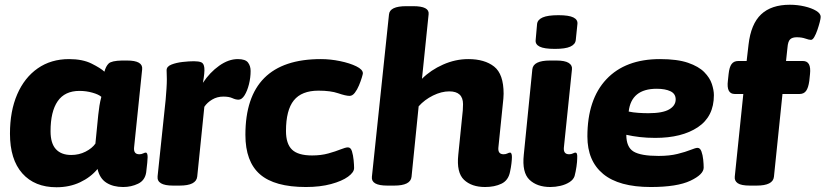

<svg xmlns="http://www.w3.org/2000/svg" viewBox="-20 -780 3478 809"><path d="M218 9Q126 9 74 -49.5Q22 -108 22 -217Q22 -312 52.5 -382.5Q83 -453 139 -492Q195 -531 271 -531Q328 -531 366 -512Q404 -493 420 -478Q426 -501 438 -512.5Q450 -524 494 -525H515Q583 -525 579 -488L545 -159Q542 -130 567 -130Q576 -130 583 -133.5Q590 -137 594 -137Q602 -137 602 -118Q602 -110 600.5 -94.5Q599 -79 596 -54Q591 -20 562 -6Q533 8 499 8Q457 8 428.5 -10Q400 -28 391 -68Q362 -33 317.5 -12Q273 9 218 9ZM280 -127Q313 -127 340.5 -141Q368 -155 382 -175L394 -296Q396 -316 399 -334.5Q402 -353 407 -372Q396 -382 369.5 -389.5Q343 -397 315 -397Q253 -397 223 -353.5Q193 -310 193 -227Q193 -176 215.5 -151.5Q238 -127 280 -127Z M709 2Q640 2 644 -37L678 -360Q680 -383 681.5 -406Q683 -429 683 -446Q683 -458 682.5 -466.5Q682 -475 682 -484Q682 -500 702.5 -508Q723 -516 750 -519Q777 -522 797 -522Q817 -522 828 -517.5Q839 -513 841 -494Q843 -475 835 -431Q864 -475 903.5 -503Q943 -531 982 -531Q1014 -531 1025 -516.5Q1036 -502 1036 -481Q1036 -453 1029 -425Q1022 -397 1010.5 -378.5Q999 -360 985 -360Q973 -360 959 -366.5Q945 -373 921 -373Q895 -373 874 -360.5Q853 -348 841 -330L811 -36Q807 2 737 2Z M1269 8Q1137 8 1075.5 -45.5Q1014 -99 1014 -212Q1014 -531 1332 -531Q1372 -531 1413 -522.5Q1454 -514 1481.5 -500.5Q1509 -487 1509 -471Q1509 -468 1504.5 -453Q1500 -438 1492.5 -420Q1485 -402 1475 -389Q1465 -376 1453 -376Q1437 -376 1405 -387Q1373 -398 1322 -398Q1251 -398 1218 -357Q1185 -316 1185 -228Q1185 -174 1210.5 -149.5Q1236 -125 1295 -125Q1333 -125 1363.5 -133.5Q1394 -142 1415 -150.5Q1436 -159 1446 -159Q1458 -159 1463 -142.5Q1468 -126 1470 -105.5Q1472 -85 1472 -72Q1472 -54 1446.5 -35.5Q1421 -17 1375 -4.5Q1329 8 1269 8Z M2024 8Q1967 8 1935 -22.5Q1903 -53 1911 -128L1930 -315Q1931 -327 1931 -341Q1931 -395 1873 -395Q1840 -395 1804.5 -377.5Q1769 -360 1744 -332L1714 -35Q1710 2 1641 2H1612Q1543 2 1547 -35L1619 -719Q1622 -754 1692 -754H1721Q1790 -754 1786 -720L1758 -448Q1795 -485 1847 -508Q1899 -531 1953 -531Q2022 -531 2062 -499.5Q2102 -468 2102 -385Q2102 -375 2101 -365Q2100 -355 2099 -345L2080 -159Q2077 -130 2102 -130Q2111 -130 2118 -133.5Q2125 -137 2129 -137Q2137 -137 2137 -118Q2137 -108 2135 -91Q2133 -74 2129 -56Q2122 -20 2093 -6Q2064 8 2024 8Z M2299 8Q2243 8 2211 -22.5Q2179 -53 2187 -128L2223 -488Q2227 -525 2298 -525H2324Q2360 -525 2376 -515Q2392 -505 2390 -488L2356 -159Q2353 -130 2378 -130Q2387 -130 2394 -133.5Q2401 -137 2404 -137Q2409 -137 2411 -131.5Q2413 -126 2412 -111Q2412 -99 2409 -78Q2406 -57 2401 -38Q2396 -23 2379.5 -12.5Q2363 -2 2341.5 3Q2320 8 2299 8ZM2318 -574Q2273 -574 2254 -583.5Q2235 -593 2237 -611L2243 -679Q2245 -697 2266.5 -706.5Q2288 -716 2333 -716Q2377 -716 2396 -706.5Q2415 -697 2413 -679L2406 -611Q2404 -593 2383 -583.5Q2362 -574 2318 -574Z M2722 8Q2588 8 2521.5 -47Q2455 -102 2455 -205Q2455 -361 2535 -446Q2615 -531 2761 -531Q2834 -531 2879 -515.5Q2924 -500 2947.5 -476Q2971 -452 2979.5 -426Q2988 -400 2988 -379Q2988 -289 2920.5 -244Q2853 -199 2741 -199Q2706 -199 2676 -202.5Q2646 -206 2619 -212Q2619 -160 2649.5 -141.5Q2680 -123 2755 -123Q2801 -123 2835 -131.5Q2869 -140 2890 -148.5Q2911 -157 2919 -157Q2930 -157 2935.5 -142Q2941 -127 2943 -107.5Q2945 -88 2945 -74Q2945 -45 2889 -18.5Q2833 8 2722 8ZM2712 -303Q2772 -303 2799.5 -319Q2827 -335 2827 -361Q2827 -385 2805 -395.5Q2783 -406 2747 -406Q2640 -406 2629 -310Q2647 -306 2669.5 -304.5Q2692 -303 2712 -303Z M3140 2Q3103 2 3088.5 -8Q3074 -18 3076 -36L3112 -384H3076Q3040 -384 3047 -440L3050 -468Q3053 -497 3062.5 -510Q3072 -523 3091 -523H3126L3134 -592Q3144 -679 3187 -719.5Q3230 -760 3308 -760Q3340 -760 3370 -753Q3400 -746 3419 -734.5Q3438 -723 3438 -709Q3438 -702 3434 -686.5Q3430 -671 3424 -653.5Q3418 -636 3411 -624Q3404 -612 3397 -612Q3389 -612 3373.5 -617.5Q3358 -623 3337 -623Q3318 -623 3309 -614Q3300 -605 3298 -579L3292 -523H3363Q3399 -523 3393 -468L3390 -439Q3386 -410 3376.5 -397Q3367 -384 3349 -384H3277L3241 -35Q3237 2 3168 2Z"/></svg>

Font: Asap Semi Expanded Semi Expanded ExtraBold
Style: Italic
Weight: 800
Width: 6
Italic angle: -6°
Designer: Pablo Cosgaya
Foundry: Omnibus-Type
Version: Version 3.001; ttfautohint (v1.8.4.7-5d5b)